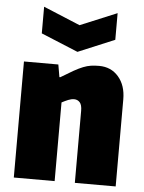

<svg xmlns="http://www.w3.org/2000/svg" viewBox="-56 -845 667 890"><g transform="rotate(5 278.0 -400.5)"><path d="M113 -801 284 -730 455 -801V-677L285 -606L113 -677ZM42 -540H202L212 -482H216Q250 -503 274 -516.5Q298 -530 317 -537.5Q336 -545 353 -547.5Q370 -550 391 -550Q447 -550 481.5 -510Q516 -470 516 -405V0H326V-335Q326 -363 315.5 -374.5Q305 -386 289 -386Q276 -386 261.5 -380Q247 -374 232 -366V0H42Z"/></g></svg>

Font: Encode Sans Compressed
Style: Black
Weight: 900
Designer: Pablo Impallari, Andres Torresi
Foundry: Pablo Impallari, Andres Torresi
Version: Version 1.000; ttfautohint (v1.00) -l 8 -r 50 -G 200 -x 14 -